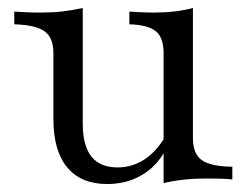

<svg xmlns="http://www.w3.org/2000/svg" viewBox="-20 -444 617 475"><path d="M245.2 11.3Q180.6 11.3 146.4 -29.8Q112.1 -71 112.1 -149.2V-312.9Q112.1 -350.8 90.3 -366.5Q68.5 -382.3 15.3 -383.9V-415.3Q26.6 -414.5 44.4 -413.7Q62.1 -412.9 82.3 -412.9Q109.7 -412.9 134.3 -415.7Q158.9 -418.5 184.7 -424.2V-138.7Q184.7 -83.9 206 -56.9Q227.4 -29.8 271 -29.8Q306.5 -29.8 336.7 -49.2Q366.9 -68.5 389.5 -107.3L388.7 -71.8Q367.7 -32.3 330.2 -10.5Q292.7 11.3 245.2 11.3ZM384.7 8.9V-312.9Q384.7 -350.8 365.7 -366.5Q346.8 -382.3 300 -383.9V-415.3Q312.1 -414.5 328.2 -413.7Q344.4 -412.9 361.3 -412.9Q387.9 -412.9 411.7 -415.7Q435.5 -418.5 457.3 -424.2V-102.4Q457.3 -63.7 479 -48Q500.8 -32.3 554.8 -31.5V0Q541.9 -1.6 524.2 -2Q506.5 -2.4 488.7 -2.4Q461.3 -2.4 435.5 0.4Q409.7 3.2 384.7 8.9Z"/></svg>

Font: Playfair 12pt Light
Style: Regular
Weight: 300
Designer: Claus Eggers Sørensen
Foundry: Claus Eggers Sørensen
Version: Version 2.000;gftools[0.9.28]